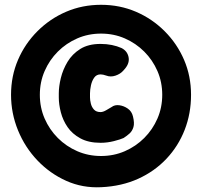

<svg xmlns="http://www.w3.org/2000/svg" viewBox="-20 -715 842 800"><path d="M402 65Q324 69 256 38.5Q188 8 136 -46.5Q84 -101 55 -172Q26 -243 26 -320Q26 -398 55 -465.5Q84 -533 136 -585Q188 -637 255.5 -666Q323 -695 401 -695Q479 -695 546.5 -666Q614 -637 666 -585Q718 -533 747 -465.5Q776 -398 776 -320Q776 -242 749.5 -174Q723 -106 673.5 -53.5Q624 -1 555.5 30Q487 61 402 65ZM399 -120Q349 -120 315 -138.5Q281 -157 261.5 -185.5Q242 -214 233.5 -247Q225 -280 225 -309V-326Q225 -355 233.5 -390Q242 -425 261.5 -457.5Q281 -490 314.5 -511Q348 -532 399 -532Q424 -532 446 -527.5Q468 -523 486 -515Q510 -503 515.5 -478Q521 -453 501 -429L494 -421Q482 -407 461.5 -400Q441 -393 423 -400Q409 -405 399 -405Q382 -405 372.5 -391.5Q363 -378 359 -359.5Q355 -341 355 -326V-309Q355 -298 358.5 -283.5Q362 -269 371.5 -258.5Q381 -248 399 -248Q409 -248 422 -255.5Q435 -263 445 -269Q458 -279 477 -276.5Q496 -274 512.5 -262.5Q529 -251 534 -230Q541 -202 536 -185.5Q531 -169 520 -159Q509 -149 495 -140Q482 -134 454.5 -127Q427 -120 399 -120ZM401 -65Q454 -65 500 -85Q546 -105 581 -140Q616 -175 636 -221Q656 -267 656 -320Q656 -373 636 -419Q616 -465 581 -500Q546 -535 500 -555Q454 -575 401 -575Q348 -575 302 -555Q256 -535 221 -500Q186 -465 166 -419Q146 -373 146 -320Q146 -267 166 -221Q186 -175 221 -140Q256 -105 302 -85Q348 -65 401 -65Z"/></svg>

Font: Winky Sans
Style: Bold
Weight: 700
Designer: Simon Atzbach
Foundry: typofactur
Version: Version 1.205